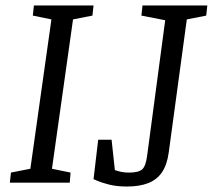

<svg xmlns="http://www.w3.org/2000/svg" viewBox="-20 -668 778 702"><path d="M20 -37 91 -51 168 -597 100 -611 104 -648H322L318 -611L247 -597L170 -51L238 -37L235 0H16ZM339 -157H388L400 -46Q400 -46 415.5 -41.5Q431 -37 452 -37Q486 -37 499.5 -48.5Q513 -60 518 -99L584 -594L497 -611L501 -648H738L734 -611L663 -597L597 -111Q591 -66 572.5 -38.5Q554 -11 522 1.5Q490 14 444 14Q407 14 379.5 7Q352 0 337 -6.5Q322 -13 322 -13Z"/></svg>

Font: Faustina VF Beta
Style: Italic
Weight: 400
Italic angle: -8°
Designer: Alfonso Garcia
Foundry: Omnibus-Type
Version: Version 1.006